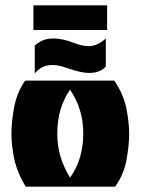

<svg xmlns="http://www.w3.org/2000/svg" viewBox="-20 -704 530 724"><path d="M77 0Q43 -57 33 -108Q23 -159 23 -200Q23 -244 33.5 -300Q44 -356 75 -400H411Q446 -348 456.5 -295.5Q467 -243 467 -200Q467 -156 457 -101Q447 -46 414 0ZM244 -34Q270 -70 282 -112Q294 -154 294 -200Q294 -247 281.5 -288Q269 -329 244 -366Q219 -329 207.5 -288Q196 -247 196 -200Q196 -155 207.5 -115.5Q219 -76 244 -34ZM111 -427V-532Q140 -559 180 -559Q197 -559 217 -555Q237 -551 259 -542Q291 -530 314 -530Q347 -530 379 -559V-453Q357 -429 317 -429Q298 -429 276 -434.5Q254 -440 231 -448Q200 -459 178 -459Q137 -459 111 -427ZM106 -591V-684H384V-591Z"/></svg>

Font: Tac One
Style: Regular
Weight: 400
Designer: Oluseyi Olusanya, David Udoh, Eyiyemi Adegbite, Mirko Velimirović
Version: Version 1.003; ttfautohint (v1.8.4.7-5d5b)